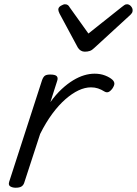

<svg xmlns="http://www.w3.org/2000/svg" viewBox="-20 -864 641 899"><path d="M53 15Q39 15 28.5 9Q18 3 23 -13L177 -489Q183 -505 191 -510Q199 -515 215 -515Q239 -515 246 -507Q253 -499 247 -483L216 -386Q242 -422 269 -447Q296 -472 322.5 -488Q349 -504 374 -511.5Q399 -519 423 -519Q450 -519 472 -510.5Q494 -502 507 -490Q515 -482 515.5 -473Q516 -464 506 -449Q496 -436 487.5 -433Q479 -430 470 -435Q454 -445 439 -450Q424 -455 406 -455Q378 -455 348 -441Q318 -427 286.5 -399.5Q255 -372 225 -331.5Q195 -291 168 -237L93 -7Q89 4 80 9.5Q71 15 53 15ZM575 -844Q585 -844 593 -835Q601 -826 601 -816Q601 -808 598 -803.5Q595 -799 591 -795L422 -640Q411 -629 400.5 -625.5Q390 -622 377 -622Q367 -622 358.5 -627Q350 -632 344 -642L259 -800Q256 -806 254.5 -811Q253 -816 253 -819Q253 -830 265 -837Q277 -844 284 -844Q293 -844 298 -840Q303 -836 306 -830L394 -707L550 -831Q557 -836 562 -840Q567 -844 575 -844Z"/></svg>

Font: Playwrite DK Loopet Light
Style: Regular
Weight: 300
Version: Version 1.003